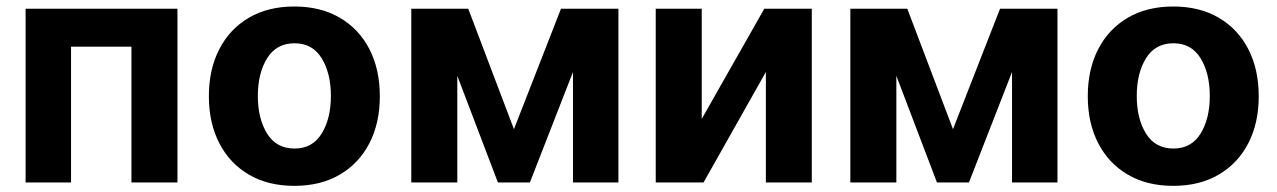

<svg xmlns="http://www.w3.org/2000/svg" viewBox="-20 -573 4012 603"><path d="M60.4 0V-545.5H537.3V0H392.8V-426.5H203.1V0Z M904.5 10.7Q821.7 10.7 761.5 -24.7Q701.3 -60 668.7 -123.4Q636 -186.8 636 -270.6Q636 -355.1 668.7 -418.5Q701.3 -481.9 761.5 -517.2Q821.7 -552.6 904.5 -552.6Q987.2 -552.6 1047.4 -517.2Q1107.6 -481.9 1140.3 -418.5Q1172.9 -355.1 1172.9 -270.6Q1172.9 -186.8 1140.3 -123.4Q1107.6 -60 1047.4 -24.7Q987.2 10.7 904.5 10.7ZM905.2 -106.5Q961.3 -106.5 990.2 -153.4Q1019.2 -200.3 1019.2 -271.7Q1019.2 -343 990.2 -390.1Q961.3 -437.1 905.2 -437.1Q848 -437.1 818.9 -390.1Q789.8 -343 789.8 -271.7Q789.8 -200.3 818.9 -153.4Q848 -106.5 905.2 -106.5Z M1594.1 -167.3 1741.8 -545.5H1922.2V0H1779.5V-346.9L1644.2 0H1543.7L1416.2 -334.9V0H1271.7V-545.5H1450.6Z M2183.9 -199.6 2380.3 -545.5H2529.5V0H2385.3V-346.9L2189.6 0H2039.4V-545.5H2183.9Z M2973 -167.3 3120.7 -545.5H3301.1V0H3158.4V-346.9L3023.1 0H2922.6L2795.1 -334.9V0H2650.6V-545.5H2829.5Z M3664.8 10.7Q3582 10.7 3521.8 -24.7Q3461.6 -60 3429 -123.4Q3396.3 -186.8 3396.3 -270.6Q3396.3 -355.1 3429 -418.5Q3461.6 -481.9 3521.8 -517.2Q3582 -552.6 3664.8 -552.6Q3747.5 -552.6 3807.7 -517.2Q3867.9 -481.9 3900.6 -418.5Q3933.2 -355.1 3933.2 -270.6Q3933.2 -186.8 3900.6 -123.4Q3867.9 -60 3807.7 -24.7Q3747.5 10.7 3664.8 10.7ZM3665.5 -106.5Q3721.6 -106.5 3750.5 -153.4Q3779.5 -200.3 3779.5 -271.7Q3779.5 -343 3750.5 -390.1Q3721.6 -437.1 3665.5 -437.1Q3608.3 -437.1 3579.2 -390.1Q3550.1 -343 3550.1 -271.7Q3550.1 -200.3 3579.2 -153.4Q3608.3 -106.5 3665.5 -106.5Z"/></svg>

Font: Inter Zeller
Style: Bold
Weight: 700
Designer: Rasmus Andersson; Joe Bland
Foundry: zeller
Version: Version 3.015;git-dec3a8cb1